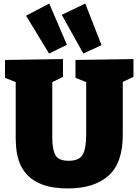

<svg xmlns="http://www.w3.org/2000/svg" viewBox="-20 -1041 776 1076"><path d="M403 -705 728 -710V-610L668 -582V-285Q668 -127 587.5 -56Q507 15 362 15Q274 15 218 -6.5Q162 -28 131 -62.5Q100 -97 87 -136Q74 -175 71 -210.5Q68 -246 68 -270V-581L8 -605V-705L333 -710V-610L273 -581V-270Q273 -203 290.5 -171.5Q308 -140 365 -140Q424 -140 443.5 -174.5Q463 -209 463 -285V-581L403 -605ZM255 -741 126 -953 256 -1021 355 -790ZM447 -741 326 -958 458 -1021 549 -788Z"/></svg>

Font: Bitter Black
Style: Regular
Weight: 900
Designer: Sol Matas, and Bitter project Authors
Foundry: Sol Matas
Version: Version 2.001